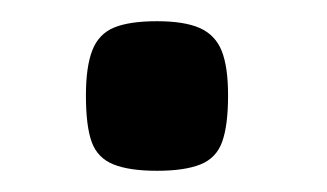

<svg xmlns="http://www.w3.org/2000/svg" viewBox="-20 -417 308 181"><path d="M128 -256Q102 -256 87 -262Q72 -268 66.5 -283Q61 -298 61 -327Q61 -354 67 -369.5Q73 -385 87.5 -391Q102 -397 128 -397Q154 -397 168.5 -390.5Q183 -384 189 -369Q195 -354 195 -327Q195 -299 189.5 -283.5Q184 -268 169 -262Q154 -256 128 -256Z"/></svg>

Font: Changa ExtraLight Medium
Style: Regular
Weight: 500
Version: Version 3.002; ttfautohint (v1.8.2)